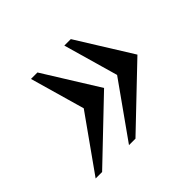

<svg xmlns="http://www.w3.org/2000/svg" viewBox="-102 -567 646 646"><g transform="rotate(-45 221.5 -243.5)"><path d="M213.9 -48.8H183.1L321.8 -244.1L266.1 -439.5H296.9L418.5 -244.1ZM55.2 -48.8H24.4L163.1 -244.1L107.4 -439.5H138.2L259.8 -244.1Z"/></g></svg>

Font: Munson
Style: Italic
Weight: 400
Italic angle: -12°
Designer: Paul James MIller
Foundry: High-Logic / Made with FontCreator
Version: Version 2.10;May 5, 2019;FontCreator 11.5.0.2430 64-bit